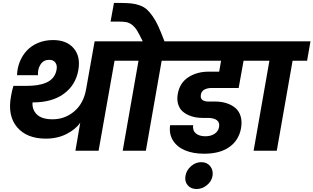

<svg xmlns="http://www.w3.org/2000/svg" viewBox="-20 -1020 2121 1299"><path d="M490.2 0 522.9 -189.9Q491.7 -144.5 429.9 -113.3Q368.2 -82 290 -82Q161.6 -82 95.9 -159.2Q30.3 -236.3 54.2 -367.2Q61 -408.2 70.8 -439H158.2Q199.7 -439 232.7 -444.1Q265.6 -449.2 293.7 -461.4Q321.8 -473.6 339.6 -495.6Q357.4 -517.6 362.8 -548.8Q368.2 -577.6 354.7 -596.4Q341.3 -615.2 313 -615.2Q274.9 -615.2 254.6 -584.5Q234.4 -553.7 236.8 -511.2H95.2Q96.7 -559.6 114 -602.5Q131.3 -645.5 161.9 -678.2Q192.4 -710.9 238.3 -730Q284.2 -749 338.9 -749Q431.2 -749 478.8 -693.1Q526.4 -637.2 509.8 -544.9Q492.2 -444.8 412.6 -386Q333 -327.1 202.1 -327.1H200.2Q196.3 -278.3 229.5 -245.6Q262.7 -212.9 335.9 -212.9Q418.9 -212.9 482.7 -266.8Q546.4 -320.8 563 -418.9L620.1 -740.2H875L853 -608.9H754.9L647 0Z M966.8 0H810.1L917 -608.9H817.9L841.8 -740.2H945.8Q923.3 -786.6 908.7 -811Q894 -835.4 874.8 -850.8Q855.5 -866.2 835.4 -870.1Q815.4 -874 780.8 -874H728L751 -1000H800.8Q842.8 -999.5 870.4 -996.6Q897.9 -993.7 925.8 -983.6Q953.6 -973.6 972.7 -956.8Q991.7 -939.9 1012.7 -910.2Q1033.7 -880.4 1052 -840.1Q1070.3 -799.8 1092.8 -740.2H1194.8L1171.9 -608.9H1073.7Z M1139.6 -608.9 1162.6 -740.2H1761.7L1739.7 -608.9H1627.9L1594.7 -424.8H1412.6Q1384.3 -424.8 1363.5 -414.1Q1342.8 -403.3 1338.9 -378.9Q1335 -355 1349.1 -344Q1363.3 -333 1390.6 -333H1434.6Q1476.6 -333 1511.2 -322.3Q1545.9 -311.5 1571.5 -290.3Q1597.2 -269 1607.9 -233.9Q1618.7 -198.7 1610.8 -152.8Q1596.2 -71.3 1532.2 -25.6Q1468.3 20 1360.8 20Q1288.1 20 1233.6 -2.2Q1179.2 -24.4 1150.9 -68.6Q1122.6 -112.8 1130.9 -172.9H1286.6Q1282.2 -136.7 1305.2 -117.4Q1328.1 -98.1 1369.6 -98.1Q1406.7 -98.1 1431.6 -114.7Q1456.5 -131.3 1461.9 -159.2Q1467.8 -191.4 1447.3 -206.8Q1426.8 -222.2 1386.7 -222.2H1351.6Q1327.1 -222.2 1302.7 -226.3Q1278.3 -230.5 1253.2 -241.9Q1228 -253.4 1210.4 -271Q1192.9 -288.6 1184.6 -317.6Q1176.3 -346.7 1182.6 -383.8Q1195.3 -458.5 1253.4 -496.8Q1311.5 -535.2 1391.6 -535.2H1462.9L1475.6 -608.9ZM1234.9 169.9Q1241.2 131.3 1272.5 104.2Q1303.7 77.1 1341.8 77.1Q1379.9 77.1 1401.9 104Q1423.8 130.9 1418 169.9Q1411.6 207 1379.6 232.9Q1347.7 258.8 1309.6 258.8Q1271.5 258.8 1249.8 233.2Q1228 207.5 1234.9 169.9Z M1695.8 0 1802.7 -608.9H1704.6L1727.5 -740.2H2080.6L2057.6 -608.9H1959.5L1852.5 0Z"/></svg>

Font: Poppins
Style: Bold Italic
Weight: 700
Italic angle: -10°
Designer: Ninad Kale (Devanagari), Jonny Pinhorn (Latin)
Foundry: Indian Type Foundry
Version: Version 3.200;PS 1.000;hotconv 16.6.54;makeotf.lib2.5.65590